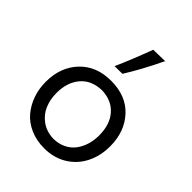

<svg xmlns="http://www.w3.org/2000/svg" viewBox="-225 -914 1047 1047"><g transform="rotate(45 298.5 -390.5)"><path d="M314.9 -578.1 254.9 -577.1Q295.4 -667.5 340.8 -789.6L430.7 -791.5Q371.6 -668 314.9 -578.1ZM300.3 11.2Q240.7 11.2 192.4 -10Q144 -31.2 113.3 -67.9Q82.5 -104.5 66.2 -151.4Q49.8 -198.2 49.8 -251Q49.8 -364.3 117.4 -436Q185.1 -507.8 298.8 -507.8Q414.6 -507.8 481 -435.5Q547.4 -363.3 547.4 -251Q547.4 -177.2 517.6 -117.9Q487.8 -58.6 431.2 -23.7Q374.5 11.2 300.3 11.2ZM300.3 -61Q340.8 -62 372.3 -77.9Q403.8 -93.8 423.3 -120.1Q442.9 -146.5 452.9 -179.7Q462.9 -212.9 462.9 -251Q462.9 -334 419.9 -383.5Q377 -433.1 300.3 -436Q220.2 -433.6 177.2 -382.6Q134.3 -331.5 134.3 -251Q134.3 -200.2 151.9 -158.7Q169.4 -117.2 207.8 -89.8Q246.1 -62.5 300.3 -61Z"/></g></svg>

Font: Commissioner Flair
Style: Regular
Weight: 400
Designer: Kostas Bartsokas
Foundry: Kostas Bartsokas
Version: Version 1.000